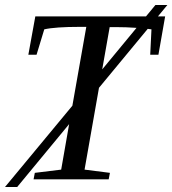

<svg xmlns="http://www.w3.org/2000/svg" viewBox="-49 -721 693 772"><path d="M20 31H-29L242 -296L298 -613H273Q173 -613 129 -603L98 -501H65L93 -655H538L576 -701H624L586 -655H615L588 -501H555L560 -603L545 -605L349 -368L291 -39L393 -26L388 0H86L91 -26L197 -39L229 -222ZM416 -612H392L362 -442L500 -609Q458 -612 416 -612Z"/></svg>

Font: Libra Serif Modern
Style: Italic
Weight: 400
Italic angle: -12°
Designer: Stefan Peev, Context Ltd
Foundry: Stefan Peev, Context Ltd
Version: Version 1.000